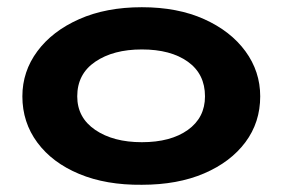

<svg xmlns="http://www.w3.org/2000/svg" viewBox="-20 -502 790 532"><path d="M373 10Q274 11 199.5 -20Q125 -51 83.5 -107Q42 -163 42 -235Q42 -304 83.5 -360Q125 -416 199.5 -449Q274 -482 373 -482Q472 -482 545.5 -449Q619 -416 660 -360Q701 -304 701 -235Q701 -163 660 -108Q619 -53 545.5 -21.5Q472 10 373 10ZM373 -108Q453 -108 500.5 -142Q548 -176 548 -235Q548 -297 500.5 -331Q453 -365 373 -365Q294 -365 244 -331Q194 -297 194 -235Q194 -176 244 -142Q294 -108 373 -108Z"/></svg>

Font: Inconsolata ExtraExpanded Black
Style: Regular
Weight: 900
Width: 8
Monospace: yes
Designer: Raph Levien, Cyreal, Brenton Simpson
Foundry: Raph Levien, Cyreal, Google
Version: Version 3.001; ttfautohint (v1.8.2.53-6de2)